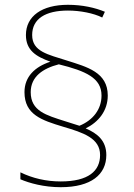

<svg xmlns="http://www.w3.org/2000/svg" viewBox="-20 -779 558 800"><path d="M82 -395C82 -301 154 -278 243 -251C328 -226 397 -203 397 -133C397 -67 349 -23 233 -23C173 -23 116 -36 65 -61V-32C102 -16 163 1 233 1C360 1 423 -52 423 -133C423 -193 386 -223 337 -244C390 -270 429 -317 429 -381C429 -478 343 -500 258 -527C180 -552 114 -564 114 -633C114 -701 170 -735 263 -735C314 -735 370 -724 406 -706L417 -730C376 -747 323 -759 263 -759C155 -759 88 -712 88 -633C88 -569 131 -543 190 -522C126 -501 82 -460 82 -395ZM108 -395C108 -460 159 -494 225 -511C338 -483 403 -454 403 -381C403 -323 367 -278 311 -255L251 -274C173 -299 108 -316 108 -395Z"/></svg>

Font: Noto Sans Arabic UI Th
Style: Regular
Weight: 100
Designer: Monotype Design Team, Nadine Chahine and Nizar Qandah
Foundry: Monotype Imaging Inc.
Version: Version 2.010